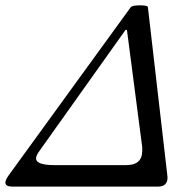

<svg xmlns="http://www.w3.org/2000/svg" viewBox="-45 -694 718 714"><path d="M2 0Q-25 0 -25 -15Q-25 -25 -12 -43L441 -667Q445 -672 460.5 -673.5Q476 -675 490.5 -673.5Q505 -672 505 -667L577 -44Q578 -39 578 -34Q578 0 542 0ZM157 -80H425Q484 -80 484 -134V-146L427 -583H422L104 -136Q89 -116 89 -105Q89 -80 157 -80Z"/></svg>

Font: Junicode
Style: Italic
Weight: 400
Italic angle: -11°
Designer: Peter S. Baker
Version: Version 2.100; ttfautohint (v1.8.4)